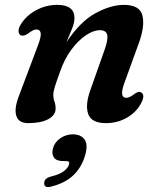

<svg xmlns="http://www.w3.org/2000/svg" viewBox="-20 -494 658 789"><path d="M64.5 -349.5Q56.5 -354.5 56.2 -366.2Q56 -378 65 -393Q87 -429.5 128 -451.8Q169 -474 215.5 -474Q286 -474 286 -419.5Q286 -401 276.5 -377Q267 -353 253 -320.5Q309.5 -405.5 372.5 -439.8Q435.5 -474 489 -474Q555 -474 565.5 -429.5Q576 -385 549 -312.5L492 -155.5Q479.5 -121.5 482 -106.8Q484.5 -92 498.5 -92Q512.5 -92 532 -107.5Q549.5 -121 560.5 -114Q577.5 -103 560 -70Q540.5 -33 501.8 -10.5Q463 12 415 12Q356.5 12 342.8 -24.8Q329 -61.5 351.5 -124.5L409.5 -288.5Q425 -331.5 420.5 -350.8Q416 -370 390 -370Q365 -370 334 -349.8Q303 -329.5 274 -291Q245 -252.5 226 -197.5Q211 -156 205 -136.2Q199 -116.5 199 -103.5Q199 -89.5 203.8 -76.8Q208.5 -64 208.5 -48Q208.5 -20.5 178.2 -4.2Q148 12 96 12Q56 12 46.8 -18.8Q37.5 -49.5 59.5 -104.5L135 -305Q150 -343.5 147.2 -358.2Q144.5 -373 130 -373Q117 -373 96 -356.5Q76.5 -343 64.5 -349.5ZM240 168Q212 168 201.8 153.5Q191.5 139 197.5 116.5Q204 90.5 227.8 74.2Q251.5 58 279 58Q311.5 58 326.8 78.2Q342 98.5 331 140Q317.5 190.5 283.5 224.2Q249.5 258 189.5 273Q161 280 161.5 258.5Q162 239 187.5 232Q226 222.5 243.2 208.8Q260.5 195 264 180.5Q267.5 168 252.5 168Z"/></svg>

Font: Fraunces 9pt Soft SemiBold
Style: Italic
Weight: 600
Italic angle: -16°
Version: Version 1.000;[b76b70a41]